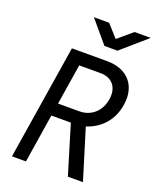

<svg xmlns="http://www.w3.org/2000/svg" viewBox="-170 -1050 940 1149"><g transform="rotate(20 300.0 -475.0)"><path d="M343 -810H426L587 -950H484L392 -872L322 -950H225ZM49 0H138L187 -310H311L405 0H501L403 -319C497 -349 559 -422 573 -520C593 -645 520 -730 390 -730H165ZM200 -391 241 -649H377C451 -649 493 -598 480 -520C468 -442 411 -391 336 -391Z"/></g></svg>

Font: JetBrains Mono
Style: Italic
Weight: 400
Italic angle: -9°
Monospace: yes
Designer: Philipp Nurullin, Konstantin Bulenkov
Foundry: JetBrains
Version: Version 2.305